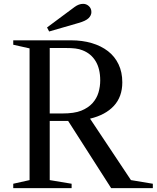

<svg xmlns="http://www.w3.org/2000/svg" viewBox="-20 -980 816 1000"><path d="M49 -23V0H353V-23L239 -42V-350H335L559 0H776V-23L662 -42L449 -362C502.3 -374.7 543.7 -396.8 573 -428.5C602.3 -460.2 617 -501 617 -551C617 -586.3 610.5 -617.7 597.5 -645C584.5 -672.3 566.2 -695.2 542.5 -713.5C518.8 -731.8 490.7 -745.8 458 -755.5C425.3 -765.2 389.3 -770 350 -770H49V-747L134 -728V-42ZM304 -389H239V-730H321C341.7 -730 358.8 -729.2 372.5 -727.5C386.2 -725.8 398.7 -722.7 410 -718C439.3 -706.7 462 -687.8 478 -661.5C494 -635.2 502 -601.7 502 -561C502 -539.7 499 -518.8 493 -498.5C487 -478.2 476.7 -459.7 462 -443C446.7 -426.3 427 -413.2 403 -403.5C379 -393.8 346 -389 304 -389ZM225 -837 236 -816 388 -860C414 -867.3 431.8 -875.8 441.5 -885.5C451.2 -895.2 456 -905.7 456 -917C456 -929.7 451.7 -940 443 -948C434.3 -956 424.3 -960 413 -960C398.3 -960 383.7 -954.7 369 -944Z"/></svg>

Font: Libre Caslon Text
Style: Regular
Weight: 400
Designer: Pablo Impallari, Rodrigo Fuenzalida
Foundry: Pablo Impallari, Rodrigo Fuenzalida
Version: Version 1.000; ttfautohint (v0.93) -l 8 -r 50 -G 200 -x 14 -